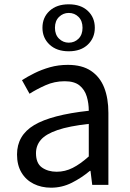

<svg xmlns="http://www.w3.org/2000/svg" viewBox="-20 -858 603 891"><path d="M217 13Q172 13 136 -5Q100 -23 79.5 -57.5Q59 -92 59 -141Q59 -230 138.5 -277.5Q218 -325 392 -344Q392 -379 382.5 -410.5Q373 -442 349 -461.5Q325 -481 280 -481Q233 -481 191.5 -462.5Q150 -444 117 -423L82 -486Q107 -502 140 -518.5Q173 -535 212 -546Q251 -557 295 -557Q361 -557 402.5 -529Q444 -501 463.5 -451.5Q483 -402 483 -334V0H408L400 -65H397Q359 -33 313.5 -10Q268 13 217 13ZM243 -61Q282 -61 317.5 -79Q353 -97 392 -132V-283Q301 -273 247 -254.5Q193 -236 170 -209.5Q147 -183 147 -147Q147 -100 175 -80.5Q203 -61 243 -61ZM299 -620Q243 -620 210 -651Q177 -682 177 -729Q177 -777 210 -807.5Q243 -838 299 -838Q355 -838 387.5 -807.5Q420 -777 420 -729Q420 -682 387.5 -651Q355 -620 299 -620ZM299 -660Q326 -660 344.5 -678.5Q363 -697 363 -729Q363 -761 344.5 -779.5Q326 -798 299 -798Q273 -798 254 -779.5Q235 -761 235 -729Q235 -697 254 -678.5Q273 -660 299 -660Z"/></svg>

Font: Noto Sans JP Thin
Style: Regular
Weight: 400
Version: Version 2.004-H2;hotconv 1.0.118;makeotfexe 2.5.65603